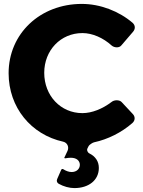

<svg xmlns="http://www.w3.org/2000/svg" viewBox="-20 -726 732 981"><path d="M550 -205C504 -170 450 -148 401 -148C290 -148 206 -237 206 -354C206 -469 290 -557 401 -557C452 -557 507 -533 551 -493C564 -482 589 -480 600 -494L660 -564C672 -578 672 -596 658 -609C588 -669 492 -706 398 -706C185 -706 24 -554 24 -352C24 -177 139 -38 303 -2C324 3 334 25 325 45L309 79C307 81 310 83 313 83C323 81 334 80 342 80C372 80 388 96 388 116C388 136 372 153 346 153C332 153 316 147 304 139C301 136 295 137 293 141L272 189C268 198 271 208 280 213C305 227 334 235 360 235C433 235 485 195 485 132C485 98 467 73 437 58C428 54 422 41 427 32L433 20C436 14 454 2 461 1C531 -14 601 -49 656 -97C671 -110 672 -130 658 -144L601 -205C589 -217 563 -216 550 -205Z"/></svg>

Font: Trueno
Style: RoundBd
Weight: 700
Designer: Julieta Ulanovsky, Jasper
Foundry: Julieta Ulanovsky, Cannot Into Space Fonts
Version: Version 3.001